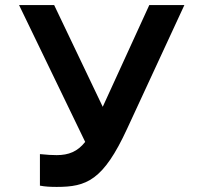

<svg xmlns="http://www.w3.org/2000/svg" viewBox="-20 -720 790 755"><path d="M567 -700 384 -300 193 -700H55L315 -162C285 -124 250 -110 203 -110C186 -110 166 -111 137 -114V10C157 14 179 15 203 15C320 15 386 -10 480 -214L705 -700Z"/></svg>

Font: KT Kiyosuna Sans Bold
Style: Regular
Weight: 700
Designer: [Zen Kaku Gothic] Yoshimichi Ohira
Version: Version 1.010;Glyphs 3.1.2 (3151)